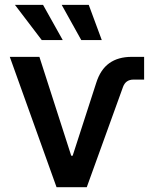

<svg xmlns="http://www.w3.org/2000/svg" viewBox="-20 -784 644 804"><path d="M216.8 0 21 -545.9H145L278.3 -131.8H284.2L382.8 -436.5Q400.4 -492.7 437.5 -519.3Q474.6 -545.9 531.2 -545.9H583.5V-450.7H539.1Q506.3 -450.7 495.1 -419.9L343.3 0ZM320.3 -616.2 238.3 -763.7H351.6L406.2 -616.2ZM154.8 -616.2 42.5 -763.7H160.2L242.7 -616.2Z"/></svg>

Font: Inter
Style: 540
Weight: 540
Designer: Rasmus Andersson
Foundry: rsms
Version: Version 4.001;git-66647c0bb